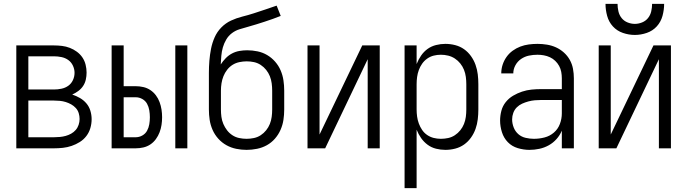

<svg xmlns="http://www.w3.org/2000/svg" viewBox="-20 -764 3540 989"><path d="M64 0H258Q281 0 304 -2.5Q327 -5 349 -12.5Q371 -20 391 -32.5Q411 -45 425 -63.5Q439 -82 445.5 -104.5Q452 -127 452 -150Q452 -172 445.5 -193.5Q439 -215 425 -231.5Q411 -248 392 -259Q373 -270 352 -277Q368 -284 383 -295Q398 -306 408 -321Q418 -336 422 -354Q426 -372 426 -390Q426 -410 421 -430.5Q416 -451 404.5 -468Q393 -485 376 -497.5Q359 -510 339.5 -517.5Q320 -525 299.5 -527.5Q279 -530 258 -530H64ZM258 -303H126V-474H258Q277 -474 296.5 -470Q316 -466 331.5 -455Q347 -444 355.5 -426Q364 -408 364 -389Q364 -389 364 -389Q364 -389 364 -389Q364 -369 355.5 -351Q347 -333 331.5 -322Q316 -311 296.5 -307Q277 -303 258 -303ZM126 -57V-246H258Q273 -246 288.5 -244.5Q304 -243 318.5 -238.5Q333 -234 346.5 -226.5Q360 -219 370.5 -207.5Q381 -196 385.5 -181Q390 -166 390 -151Q390 -136 385 -121Q380 -106 370 -94.5Q360 -83 346.5 -75.5Q333 -68 318.5 -64Q304 -60 288.5 -58.5Q273 -57 258 -57Z M883 0H945V-530H883ZM555 0H679Q699 0 718.5 -4.5Q738 -9 754.5 -20Q771 -31 783 -47.5Q795 -64 802 -82.5Q809 -101 812 -120.5Q815 -140 815 -160Q815 -180 812 -199.5Q809 -219 802 -238Q795 -257 783 -273Q771 -289 754.5 -300Q738 -311 718.5 -315.5Q699 -320 679 -320H617V-530H555ZM679 -57H617V-263H679Q697 -263 713 -254Q729 -245 737.5 -229.5Q746 -214 749 -196Q752 -178 752 -160Q752 -142 749 -124Q746 -106 737.5 -90.5Q729 -75 713 -66Q697 -57 679 -57Z M1250 8Q1277 8 1304 2.5Q1331 -3 1354.5 -16Q1378 -29 1396 -49.5Q1414 -70 1425 -95Q1436 -120 1440 -146.5Q1444 -173 1444 -200V-297Q1444 -324 1440 -350.5Q1436 -377 1425.5 -401.5Q1415 -426 1397 -446.5Q1379 -467 1356 -480.5Q1333 -494 1306.5 -499.5Q1280 -505 1253 -505Q1233 -505 1213 -501.5Q1193 -498 1175 -488.5Q1157 -479 1142.5 -464Q1128 -449 1117 -432Q1118 -454 1120 -476.5Q1122 -499 1128 -520Q1134 -541 1145.5 -560.5Q1157 -580 1175 -593.5Q1193 -607 1214.5 -613.5Q1236 -620 1257.5 -626Q1279 -632 1300 -638.5Q1321 -645 1342.5 -652Q1364 -659 1385 -666.5Q1406 -674 1426 -682L1405 -735Q1376 -725 1346.5 -715Q1317 -705 1287.5 -695.5Q1258 -686 1228 -678.5Q1198 -671 1170 -658Q1142 -645 1120 -622.5Q1098 -600 1085.5 -571.5Q1073 -543 1067 -512.5Q1061 -482 1058.5 -451Q1056 -420 1056 -389Q1056 -358 1056 -327Q1056 -320 1056 -312.5Q1056 -305 1056 -297V-200Q1056 -173 1060 -146.5Q1064 -120 1075 -95Q1086 -70 1104.5 -49.5Q1123 -29 1146.5 -16Q1170 -3 1196.5 2.5Q1223 8 1250 8ZM1250 -49Q1231 -49 1212 -53Q1193 -57 1177 -67.5Q1161 -78 1149.5 -93Q1138 -108 1130.5 -125.5Q1123 -143 1120.5 -162Q1118 -181 1118 -200V-297Q1118 -316 1121 -335Q1124 -354 1131 -371.5Q1138 -389 1150 -404.5Q1162 -420 1178 -430Q1194 -440 1213 -444Q1232 -448 1251 -448Q1270 -448 1288.5 -444Q1307 -440 1323 -429.5Q1339 -419 1351 -404Q1363 -389 1370 -371.5Q1377 -354 1379.5 -335Q1382 -316 1382 -297V-200Q1382 -181 1379.5 -162Q1377 -143 1370 -125.5Q1363 -108 1351 -93Q1339 -78 1323 -67.5Q1307 -57 1288 -53Q1269 -49 1250 -49Z M1564 0H1655L1874 -459V0H1936V-530H1846L1626 -71V-530H1564Z M2064 205H2126V-96Q2135 -73 2149 -53Q2163 -33 2182.5 -18.5Q2202 -4 2226 2Q2250 8 2274 8Q2300 8 2325 1.5Q2350 -5 2370.5 -19.5Q2391 -34 2406 -55Q2421 -76 2429.5 -100Q2438 -124 2441 -149.5Q2444 -175 2444 -200V-330Q2444 -356 2441 -381Q2438 -406 2429.5 -430Q2421 -454 2406 -475Q2391 -496 2370.5 -510.5Q2350 -525 2325 -531.5Q2300 -538 2274 -538Q2250 -538 2226 -532Q2202 -526 2182.5 -512Q2163 -498 2149 -477.5Q2135 -457 2126 -434V-530H2064ZM2251 -49Q2232 -49 2214 -53.5Q2196 -58 2180.5 -68.5Q2165 -79 2154.5 -94.5Q2144 -110 2137.5 -127.5Q2131 -145 2128.5 -163.5Q2126 -182 2126 -200V-330Q2126 -349 2128.5 -367.5Q2131 -386 2137.5 -403.5Q2144 -421 2154.5 -436Q2165 -451 2180.5 -462Q2196 -473 2214 -477.5Q2232 -482 2251 -482Q2270 -482 2288.5 -477.5Q2307 -473 2323 -462.5Q2339 -452 2351 -437Q2363 -422 2370 -404.5Q2377 -387 2379.5 -368Q2382 -349 2382 -330V-200Q2382 -181 2379.5 -162Q2377 -143 2370 -125.5Q2363 -108 2351 -93Q2339 -78 2323 -67.5Q2307 -57 2288.5 -53Q2270 -49 2251 -49Z M2707 8Q2733 8 2758.5 2.5Q2784 -3 2806.5 -15.5Q2829 -28 2846.5 -47.5Q2864 -67 2874 -91V0H2936V-361Q2936 -385 2931.5 -409.5Q2927 -434 2915 -455.5Q2903 -477 2884.5 -493.5Q2866 -510 2844 -520Q2822 -530 2797.5 -534Q2773 -538 2749 -538Q2726 -538 2703.5 -535Q2681 -532 2660 -524Q2639 -516 2620.5 -502.5Q2602 -489 2589 -470.5Q2576 -452 2569 -430.5Q2562 -409 2562 -386H2624Q2624 -408 2635 -428Q2646 -448 2664.5 -460.5Q2683 -473 2704.5 -477.5Q2726 -482 2749 -482Q2765 -482 2781.5 -479Q2798 -476 2813 -469Q2828 -462 2840 -450.5Q2852 -439 2860 -424.5Q2868 -410 2871 -393.5Q2874 -377 2874 -361V-305H2769Q2743 -305 2718 -302.5Q2693 -300 2669 -292Q2645 -284 2623 -271Q2601 -258 2585 -238Q2569 -218 2562.5 -193Q2556 -168 2556 -143Q2556 -113 2565.5 -83Q2575 -53 2596 -31.5Q2617 -10 2647 -1Q2677 8 2707 8ZM2730 -49Q2709 -49 2687.5 -54Q2666 -59 2650 -73Q2634 -87 2626 -107.5Q2618 -128 2618 -149Q2618 -166 2624 -182.5Q2630 -199 2642 -211Q2654 -223 2669.5 -230Q2685 -237 2701.5 -241.5Q2718 -246 2735 -247.5Q2752 -249 2769 -249H2874V-180Q2874 -152 2864 -125.5Q2854 -99 2833 -81Q2812 -63 2785 -56Q2758 -49 2730 -49Z M3064 0H3155L3374 -459V0H3436V-530H3346L3126 -71V-530H3064ZM3250 -584Q3281 -584 3311.5 -594.5Q3342 -605 3363 -628Q3384 -651 3392.5 -682Q3401 -713 3401 -744H3339Q3339 -725 3334.5 -705.5Q3330 -686 3318 -671Q3306 -656 3287.5 -648.5Q3269 -641 3250 -641Q3231 -641 3212.5 -648.5Q3194 -656 3182 -671Q3170 -686 3165.5 -705.5Q3161 -725 3161 -744H3099Q3099 -713 3107.5 -682Q3116 -651 3137 -628Q3158 -605 3188.5 -594.5Q3219 -584 3250 -584Z"/></svg>

Font: Iosevka SS09 Light
Style: Regular
Weight: 300
Monospace: yes
Designer: Belleve Invis
Foundry: Belleve Invis
Version: Version 5.2.1; ttfautohint (v1.8.3)